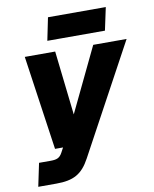

<svg xmlns="http://www.w3.org/2000/svg" viewBox="-94 -794 811 1014"><g transform="rotate(-10 311.5 -286.5)"><path d="M209 -601H518L544 -723H234ZM28 150H125C217 150 264 125 306 47L623 -538H444L279 -194L240 -538H77L150 -32H193L179 -6C165 20 149 26 116 26H54Z"/></g></svg>

Font: Geist ExtraBold
Style: Italic
Weight: 800
Italic angle: -12°
Designer: Basement.studio, Andrés Briganti, Mateo Zaragoza
Foundry: Basement.studio, Vercel, Andrés Briganti, Guido Ferreyra, Mateo Zaragoza
Version: Version 1.500